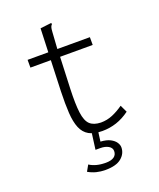

<svg xmlns="http://www.w3.org/2000/svg" viewBox="-144 -672 787 953"><g transform="rotate(-20 250.0 -195.0)"><path d="M299 7Q255 7 228.5 -8Q202 -23 189 -54.5Q176 -86 173 -134Q170 -182 172 -248L184 -577L234 -583L243 -584L244 -577Q239 -572 236.5 -565Q234 -558 233 -541L226 -434L227 -418L220 -244Q217 -164 223 -118.5Q229 -73 248.5 -54.5Q268 -36 306 -35Q339 -35 368.5 -47.5Q398 -60 426 -80L444 -42Q410 -17 374 -5Q338 7 299 7ZM70 -452H399V-411H70ZM247 194Q222 194 200 188.5Q178 183 157 171L175 139Q192 150 213.5 155.5Q235 161 260 161Q289 161 304 150.5Q319 140 319 120Q319 103 302 93Q285 83 259 83H234L245 0H278L271 53Q303 55 322 65Q341 75 350 88.5Q359 102 359 115Q359 148 331.5 171Q304 194 247 194Z"/></g></svg>

Font: Inconsolata Light
Style: Regular
Weight: 300
Designer: Raph Levien, Cyreal, Brenton Simpson
Foundry: Raph Levien, Cyreal, Google
Version: Version 3.001